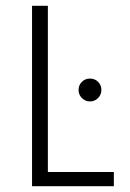

<svg xmlns="http://www.w3.org/2000/svg" viewBox="-20 -645 450 665"><path d="M91 0V-625H145.8V-49.3H374.3V0ZM291.7 -293.7Q275.7 -293.7 263.9 -305.2Q252.1 -316.7 252.1 -333.3Q252.1 -350 263.5 -361.5Q275 -372.9 291.7 -372.9Q308.3 -372.9 319.8 -361.5Q331.2 -350 331.2 -333.3Q331.2 -317.4 319.8 -305.6Q308.3 -293.7 291.7 -293.7Z"/></svg>

Font: Afacad Flux Light
Style: Regular
Weight: 300
Designer: Kristian Moeller
Foundry: Dicotype
Version: Version 1.100